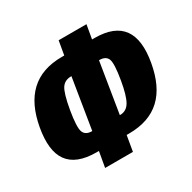

<svg xmlns="http://www.w3.org/2000/svg" viewBox="-161 -880 1046 1048"><g transform="rotate(-30 361.5 -356.0)"><path d="M209.5 9.8H384.8L401.4 -87.4H415.5C587.9 -87.4 682.1 -181.2 713.9 -360.4C745.6 -538.6 683.6 -633.3 514.2 -633.3H498.5L513.7 -720.7H338.4L323.2 -633.3H308.1C138.7 -633.3 43 -538.6 11.2 -360.4C-20.5 -181.2 39.6 -87.4 212.9 -87.4H226.6ZM247.6 -199.7C220.7 -199.7 203.1 -210 195.8 -230C188.5 -250 190.4 -293.5 201.7 -359.9C212.9 -424.8 225.6 -467.3 238.8 -486.8C252 -506.3 272 -516.1 298.8 -516.1H300.8L249.5 -199.7ZM423.3 -199.7 474.6 -516.1H477.1C503.9 -516.1 521.5 -506.3 528.8 -487.3C536.1 -468.3 534.2 -425.8 522.9 -359.9C513.2 -302.7 501.5 -262.2 487.3 -237.3C473.1 -212.4 452.6 -199.7 425.8 -199.7Z"/></g></svg>

Font: Roboto Flex Super Cond Black
Style: Italic
Weight: 900
Width: 3
Italic angle: -10°
Designer: Berlow after Robertson
Foundry: Google
Version: Version 3.200;Glyphs 3.3 (3311)